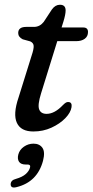

<svg xmlns="http://www.w3.org/2000/svg" viewBox="-20 -558 400 828"><path d="M110.5 -379.5 78 -388.5Q58.5 -398.5 58.5 -415.5Q58.5 -442 93 -442H126.5Q151.5 -442 168.5 -463.5L204 -517.5Q218.5 -537.5 238.5 -537.5Q263 -537.5 263 -513Q263 -496 253.5 -465L245.5 -439.5H339Q359.5 -439.5 359.5 -420Q359.5 -401 345.5 -390.8Q331.5 -380.5 308 -380.5H227L157 -155Q141.5 -105 149 -86Q156.5 -67 181 -67Q215.5 -67 251.5 -105Q260 -113.5 265 -116Q270 -118.5 276 -118Q291.5 -116.5 288.5 -96Q285 -72.5 261.5 -48.2Q238 -24 202 -7.5Q166 9 124 9Q70 9 52.8 -28.2Q35.5 -65.5 60 -137.5L116 -317Q126 -346.5 125.2 -359.8Q124.5 -373 110.5 -379.5ZM91 151.5Q70 151.5 62 139.5Q54 127.5 59 108Q64.5 87.5 83.2 74.5Q102 61.5 124.5 61.5Q150 61.5 162.8 79.2Q175.5 97 165.5 135.5Q141 227 51.5 249Q26 255.5 26 236.5Q26.5 219 48.5 213.5Q76.5 205.5 91 192.5Q105.5 179.5 109.5 164.5Q113 151.5 99 151.5Z"/></svg>

Font: Fraunces 72pt SuperSoft
Style: Italic
Weight: 400
Italic angle: -16°
Version: Version 1.000;[b76b70a41]